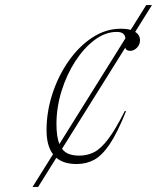

<svg xmlns="http://www.w3.org/2000/svg" viewBox="-20 -735 640 755"><path d="M108 0 188.5 -128.5Q163 -161.5 163 -223Q163 -295 186 -365.8Q209 -436.5 249.5 -494.5Q290 -552.5 342.8 -587.2Q395.5 -622 455 -622Q477.5 -622 494 -617.5L555 -715H577.5L511.5 -609.5Q530.5 -598 530.5 -576.5Q530.5 -559 518.2 -547Q506 -535 492.5 -535Q475.5 -535 472.5 -547.5L224 -150Q235 -135 252.2 -129Q269.5 -123 292 -123Q323 -123 349.8 -136.5Q376.5 -150 405.2 -187.8Q434 -225.5 471 -299L475.5 -297.5Q441.5 -212.5 411.2 -167.8Q381 -123 350 -106.5Q319 -90 281.5 -90Q230.5 -90 201.5 -114.5L130 0ZM439 -609.5Q394.5 -609.5 352.2 -578Q310 -546.5 276 -494Q242 -441.5 222 -377Q202 -312.5 202 -247Q202 -197 213.5 -168.5L473 -584Q471.5 -609.5 439 -609.5Z"/></svg>

Font: Newsreader Display ExtraLight
Style: Italic
Weight: 275
Italic angle: -17°
Designer: Hugues Gentile
Foundry: Production Type
Version: Version 1.002